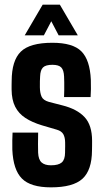

<svg xmlns="http://www.w3.org/2000/svg" viewBox="-20 -792 443 821"><path d="M197.9 9.1Q111 9.1 73.7 -28.5Q36.4 -66 32.7 -152Q32.2 -169.5 32.6 -192Q33 -214.6 33.7 -224.9H143.1Q142.5 -197.8 142.5 -175.6Q142.5 -153.3 143 -139.1Q144.4 -109.2 158 -97.2Q171.6 -85.2 197.9 -85.2Q229.9 -85.2 243.9 -97.2Q258 -109.2 258.2 -139.1Q258.4 -152.2 258.4 -157Q258.5 -161.8 258.6 -166.3Q258.6 -170.8 258.5 -183.1Q258.2 -204.8 250.7 -218.2Q243.1 -231.6 223.1 -237.4L159.4 -256.1Q117.6 -268.7 88.7 -287.5Q59.8 -306.3 44.9 -335.7Q30 -365 29.6 -409Q29.5 -418.8 29.6 -427.6Q29.7 -436.5 29.9 -445.5Q30.1 -533.2 69 -571.2Q107.8 -609.1 203.9 -609.1Q291.7 -609.1 328.1 -572.3Q364.6 -535.6 368.4 -451.1Q369.1 -433.7 368.8 -410.7Q368.4 -387.7 367.4 -377H253.9Q254.5 -388.3 254.7 -405.7Q254.9 -423.1 254.7 -439.7Q254.5 -456.3 254 -464.9Q252.8 -492.4 241.9 -503.6Q231.1 -514.9 203.9 -514.9Q175.2 -514.9 163.8 -503.6Q152.5 -492.4 151.5 -464.9Q151 -451.9 150.6 -444.7Q150.3 -437.4 150.5 -419.4Q150.7 -395.2 157.6 -379.2Q164.5 -363.2 189.4 -356.2L246.1 -341.6Q309.5 -325.8 341.6 -291.3Q373.8 -256.9 373.8 -189.5Q373.8 -180.1 373.7 -169.3Q373.6 -158.6 373.4 -148.8Q372.9 -64.5 332.7 -27.7Q292.6 9.1 197.9 9.1ZM85.7 -640.9 162.5 -772.1H235.9L312.7 -640.9H230.8L199.3 -701.1L167.6 -640.9Z"/></svg>

Font: Big Shoulders Thin
Style: Regular
Weight: 100
Designer: Patric King
Foundry: XO Type Co
Version: Version 2.002